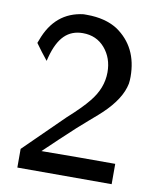

<svg xmlns="http://www.w3.org/2000/svg" viewBox="-78 -738 656 800"><g transform="rotate(10 250.0 -338.5)"><path d="M351 -456Q351 -516 315.5 -557.5Q280 -599 222 -599Q175 -599 144.5 -569Q114 -539 97 -475L93 -459L67 -492L42 -526L47 -539Q92 -663 211 -677H225Q303 -677 355 -644Q449 -580 449 -454Q449 -439 447 -425Q434 -359 361 -290Q352 -281 310 -245Q272 -213 199 -144Q148 -96 137 -85L293 -86H449V0H50V-79L216 -242Q275 -295 302 -329Q351 -388 351 -456Z"/></g></svg>

Font: MathJax_SansSerif
Style: Regular
Weight: 400
Version: Version 1.1